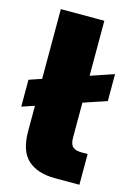

<svg xmlns="http://www.w3.org/2000/svg" viewBox="-110 -769 579 827"><g transform="rotate(15 179.0 -355.0)"><path d="M220 0Q142 0 99 -38.5Q56 -77 56 -166V-710H250V-188Q250 -159 263 -148Q276 -137 300 -137H329V0ZM0 -260V-380L354 -500V-380Z"/></g></svg>

Font: Geist Black
Style: Regular
Weight: 400
Designer: Basement.studio, Andrés Briganti, Mateo Zaragoza
Foundry: Basement.studio, Vercel, Andrés Briganti, Guido Ferreyra, Mateo Zaragoza
Version: Version 1.401